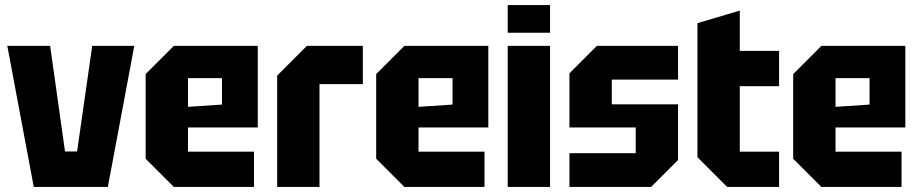

<svg xmlns="http://www.w3.org/2000/svg" viewBox="-20 -742 3649 762"><path d="M114 0 9 -560H179L238 -141H286L346 -560H513L408 0Z M558 -112V-448L670 -560H1003V-236H726V-140H988V0H670ZM726 -318 861 -327V-432H726Z M1080 0V-442L1198 -560H1420V-408H1248V0Z M1473 -112V-448L1585 -560H1918V-236H1641V-140H1903V0H1585ZM1641 -318 1776 -327V-432H1641Z M1995 0V-560H2163V0ZM1995 -612V-722H2163V-612Z M2240 0V-134H2503V-236H2240V-451L2349 -560H2671V-426H2408V-328H2671V-107L2564 0Z M2748 -650 2916 -700V-540H3072V-400H2916V-140H3072V0H2866L2748 -118Z M3128 -112V-448L3240 -560H3573V-236H3296V-140H3558V0H3240ZM3296 -318 3431 -327V-432H3296Z"/></svg>

Font: Tektur SemiCondensed
Style: Bold
Weight: 700
Width: 4
Designer: Adam Jagosz
Foundry: Adam Jagosz
Version: Version 1.005;gftools[0.9.30]